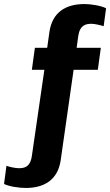

<svg xmlns="http://www.w3.org/2000/svg" viewBox="-101 -748 546 952"><path d="M413 -618 425 -707C400 -720 349 -728 318 -728C226 -728 158 -688 144 -589L133 -511H72L57 -402H119L57 25C49 82 18 86 -8 86C-23 86 -54 80 -69 74L-81 164C-56 177 -5 184 27 184C118 184 186 144 200 46L264 -402H384L399 -511H279L287 -569C295 -625 326 -630 353 -630C368 -630 399 -623 413 -618Z"/></svg>

Font: Chivo
Style: Bold
Weight: 700
Designer: Hector Gatti
Foundry: Omnibus-Type
Version: Version 1.003;PS 001.003;hotconv 1.0.70;makeotf.lib2.5.58329